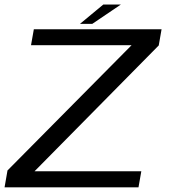

<svg xmlns="http://www.w3.org/2000/svg" viewBox="-30 -800 729 820"><path d="M-10.5 0 2 -72 532 -607H102.5L114.5 -675H660L648 -606L117.5 -68.5H573.5L561.5 0ZM311.5 -698 411 -780.5H486L364 -698Z"/></svg>

Font: Anybody ExtraExpanded Regular
Style: Italic
Weight: 400
Width: 8
Italic angle: -10°
Designer: Tyler Finck
Foundry: Etcetera Type Company
Version: Version 1.010; ttfautohint (v1.8.3) -l 8 -r 50 -G 200 -x 14 